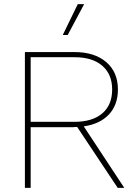

<svg xmlns="http://www.w3.org/2000/svg" viewBox="-20 -913 661 933"><path d="M342 -660Q439 -660 496 -611.5Q553 -563 553 -478Q553 -403 509 -356.5Q465 -310 387 -299L584 0H552L355 -296Q349 -296 342 -296L338 -295H129V0H101V-660ZM342 -321Q429 -321 477 -362Q525 -403 525 -478Q525 -552 477 -593.5Q429 -635 342 -635H129V-321ZM358 -893H389L309 -743H285Z"/></svg>

Font: Work Sans ExtraLight
Style: Regular
Weight: 200
Designer: Wei Huang
Foundry: Wei Huang
Version: Version 2.010; ttfautohint (v1.8.3)